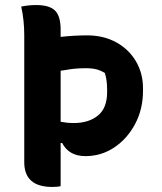

<svg xmlns="http://www.w3.org/2000/svg" viewBox="-20 -730 640 760"><path d="M64 -704Q79 -707 93 -708.5Q107 -710 123 -710Q176 -710 198 -688Q220 -666 220 -613V-584Q274 -590 325 -590Q390 -590 440 -562.5Q490 -535 518 -487.5Q546 -440 546 -381V-370Q546 -298 515 -239.5Q484 -181 432.5 -146.5Q381 -112 318 -112Q253 -112 226 -164H220V7Q208 10 187 10Q76 10 76 -88V-591Q76 -650 64 -704ZM240 -453Q229 -451 220 -450V-248Q232 -246 243.5 -244.5Q255 -243 272 -243Q331 -243 367.5 -272.5Q404 -302 404 -365V-375Q404 -414 395 -441Q379 -451 362 -455.5Q345 -460 319 -460Q294 -460 275 -458Q256 -456 240 -453Z"/></svg>

Font: Recursive Mn Csl St
Style: Bold
Weight: 700
Monospace: yes
Version: Version 1.079;hotconv 1.0.112;makeotfexe 2.5.65598; ttfautoh